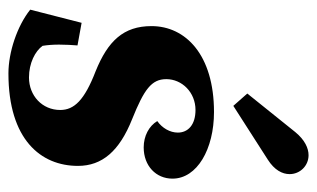

<svg xmlns="http://www.w3.org/2000/svg" viewBox="-172 -590 770 467"><g transform="rotate(90 213.5 -357.0)"><path d="M238 -539 369 -623C394 -639 404 -658 404 -676C404 -701 384 -722 358 -722C341 -722 321 -713 302 -690L208 -573ZM159 8C320 8 384 -71 384 -161C384 -220 348 -262 270 -293C198 -322 173 -340 173 -376C173 -414 205 -447 248 -447C284 -447 303 -429 303 -404C303 -385 292 -366 275 -354C287 -334 311 -321 339 -321C384 -321 415 -351 415 -391C415 -451 343 -492 253 -492C114 -492 44 -423 44 -340C44 -272 80 -234 154 -204C224 -177 248 -152 248 -118C248 -74 213 -42 169 -42C134 -42 105 -57 92 -75C90 -87 89 -101 89 -115C89 -131 90 -148 91 -160L36 -170L4 -45C44 -13 108 8 159 8Z"/></g></svg>

Font: Caladea
Style: Bold Italic
Weight: 700
Italic angle: -9°
Designer: Carolina Giovagnoli and Andres Torresi
Foundry: Carolina Giovagnoli & Andres Torresi
Version: Version 1.001;hotconv 1.0.109;makeotfexe 2.5.65596